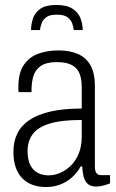

<svg xmlns="http://www.w3.org/2000/svg" viewBox="-20 -741 468 773"><path d="M165 12Q136 12 112 3.5Q88 -5 70.5 -22.5Q53 -40 43.5 -66.5Q34 -93 34 -129Q34 -171 49.5 -203Q65 -235 98 -257.5Q131 -280 183.5 -292Q236 -304 309 -304V-390Q309 -423 300 -445.5Q291 -468 268.5 -479.5Q246 -491 209 -491Q167 -491 144.5 -475.5Q122 -460 114.5 -435Q107 -410 107 -379V-370H55Q54 -375 54 -379.5Q54 -384 54 -391Q54 -447 75.5 -479Q97 -511 133.5 -524.5Q170 -538 215 -538Q260 -538 293 -524Q326 -510 344 -478.5Q362 -447 362 -396V-71Q362 -52 368.5 -44Q375 -36 386 -36H423V-3Q411 2 396.5 6Q382 10 367 10Q345 10 333 -1Q321 -12 316.5 -30.5Q312 -49 311 -71H305Q291 -46 270.5 -27.5Q250 -9 223.5 1.5Q197 12 165 12ZM176 -35Q198 -35 221 -44.5Q244 -54 264 -73Q284 -92 296.5 -121.5Q309 -151 309 -190V-258Q226 -258 178.5 -243Q131 -228 111 -200Q91 -172 91 -132Q91 -99 101.5 -77.5Q112 -56 131 -45.5Q150 -35 176 -35ZM206 -721Q249 -721 272 -706Q295 -691 304 -667.5Q313 -644 313 -620H277Q276 -631 271 -646Q266 -661 252 -671.5Q238 -682 208 -682Q180 -682 166 -671.5Q152 -661 147 -646Q142 -631 141 -620H105Q105 -644 113 -667.5Q121 -691 143 -706Q165 -721 206 -721Z"/></svg>

Font: Archivo Condensed ExtraLight
Style: Regular
Weight: 250
Width: 3
Designer: Hector Gatti
Foundry: Omnibus-Type
Version: Version 2.001